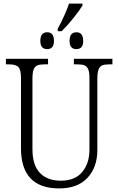

<svg xmlns="http://www.w3.org/2000/svg" viewBox="-20 -1041 660 1071"><path d="M97 -215V-606Q97 -653 82 -667.5Q67 -682 30 -682H13V-713H248V-682H228Q203 -682 189 -676.5Q175 -671 168 -654Q161 -637 161 -603V-210Q161 -119 203 -76Q245 -33 319 -33Q399 -33 439 -82Q479 -131 479 -206V-605Q479 -638 472 -654.5Q465 -671 451 -676.5Q437 -682 412 -682H392V-713H607V-682H590Q564 -682 550.5 -676.5Q537 -671 530 -654Q523 -637 523 -603V-204Q523 -108 468 -49Q413 10 310 10Q97 10 97 -215ZM302 -881Q321 -915 338.5 -954Q356 -993 365 -1021H440V-1010Q423 -982 389 -939.5Q355 -897 324 -867H302ZM205 -813Q205 -861 243 -861Q281 -861 281 -813Q281 -767 243 -767Q205 -767 205 -813ZM368 -813Q368 -861 406 -861Q444 -861 444 -813Q444 -767 406 -767Q368 -767 368 -813Z"/></svg>

Font: Noto Serif NarrowLight
Style: Regular
Weight: 300
Width: 4
Designer: Monotype Design Team
Foundry: Monotype Imaging Inc.
Version: Version 1.001